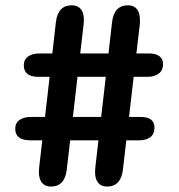

<svg xmlns="http://www.w3.org/2000/svg" viewBox="-20 -686 659 706"><path d="M244 -666.5Q265.5 -666.5 277 -652.8Q288.5 -639 288.5 -613Q288.5 -605 287.5 -596.5L275 -489.5H379L392 -604Q399 -666.5 450.5 -666.5Q472 -666.5 483.2 -652.8Q494.5 -639 494.5 -613Q494.5 -609.5 494.5 -605.2Q494.5 -601 494 -596L481.5 -489.5H528.5Q552.5 -489.5 566 -479.5Q579.5 -469.5 579.5 -451Q579.5 -426.5 563 -415Q546.5 -403.5 524 -403.5H471.5L454.5 -256H497Q523 -256 535.5 -246Q548 -236 548 -217.5Q548 -193 532.5 -181.5Q517 -170 492.5 -170H444.5L432 -62.5Q425 0 373.5 0Q352 0 340.8 -14Q329.5 -28 329.5 -54Q329.5 -62.5 330.5 -70.5L342 -170H238L225.5 -62.5Q218.5 0 167 0Q145.5 0 134.2 -14Q123 -28 123 -54Q123 -62.5 124 -70.5L135.5 -170H92Q36 -170 36 -212.5Q36 -234 52 -245Q68 -256 93.5 -256H145.5L162.5 -403.5H121Q93.5 -403.5 80.5 -414.5Q67.5 -425.5 67.5 -445.5Q67.5 -467.5 83.5 -478.5Q99.5 -489.5 125 -489.5H172.5L185.5 -604Q192.5 -666.5 244 -666.5ZM248 -256H352L369 -403.5H265Z"/></svg>

Font: Sono Monospace Medium
Style: Regular
Weight: 500
Designer: Tyler Finck
Foundry: Tyler Finck
Version: Version 2.112